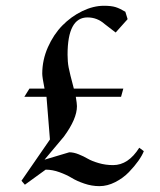

<svg xmlns="http://www.w3.org/2000/svg" viewBox="-20 -636 550 659"><path d="M321.3 2.9Q294.9 2.9 269.3 -5.9Q243.7 -14.6 226.1 -25.4Q208.5 -36.1 184.3 -44.9Q160.2 -53.7 136.7 -53.7L65.4 -2L53.7 -15.6L151.4 -157.2L139.6 -303.7H63.5L81.1 -332H132.8Q125 -371.1 125 -382.8Q125 -430.2 144.5 -474.1Q164.1 -518.1 194.3 -548.8Q224.6 -579.6 262.5 -597.9Q300.3 -616.2 336.9 -616.2Q361.8 -616.2 376.7 -611.6Q391.6 -606.9 410.2 -595.7L418 -570.3L377 -524.4L338.9 -553.7Q313.5 -576.2 280.3 -576.2Q211.9 -576.2 211.9 -448.2Q211.9 -423.8 215.6 -404.5Q219.2 -385.3 233.4 -332H403.3L395.5 -303.7H240.2Q244.1 -280.3 244.1 -271.5Q244.1 -228 199.2 -167L132.8 -87.9L217.8 -113.3Q232.9 -113.3 250 -106.4Q267.1 -99.6 281.2 -91.3Q295.4 -83 318.8 -76.2Q342.3 -69.3 368.2 -69.3Q420.4 -69.3 458 -128.9L473.6 -117.2Q468.3 -103 455.1 -84.2Q441.9 -65.4 422.4 -45.2Q402.8 -24.9 375.7 -11Q348.6 2.9 321.3 2.9Z"/></svg>

Font: Comprehension SemiBold
Style: Regular
Weight: 600
Designer: Alfredo Marco Pradil
Foundry: Alfredo Marco Pradil
Version: 1.0